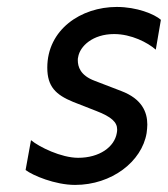

<svg xmlns="http://www.w3.org/2000/svg" viewBox="-20 -518 483 553"><path d="M316.4 -498C212.9 -498 116.2 -432.6 116.2 -323.2C116.2 -268.6 140.6 -245.1 190.4 -224.6L257.8 -198.2C300.8 -181.6 317.4 -166 317.4 -145.5C317.4 -142.6 317.4 -138.7 316.4 -134.8C309.6 -94.7 266.6 -63.5 205.1 -63.5C156.2 -63.5 92.8 -94.7 69.3 -114.3L53.7 -28.3C74.2 -12.7 138.7 14.6 196.3 14.6C301.8 14.6 388.7 -52.7 402.3 -134.8C403.3 -143.6 404.3 -151.4 404.3 -159.2C404.3 -195.3 388.7 -233.4 329.1 -255.9L252.9 -285.2C210.9 -300.8 204.1 -326.2 204.1 -344.7C204.1 -347.7 204.1 -350.6 205.1 -353.5C210 -384.8 247.1 -419.9 308.6 -419.9C358.4 -419.9 405.3 -395.5 428.7 -375L443.4 -460.9C424.8 -477.5 374 -498 316.4 -498Z"/></svg>

Font: Sen-gleads
Style: Italic
Weight: 400
Designer: Kosal Sen, Philatype
Foundry: Philatype
Version: Version 1.004; ttfautohint (v1.8.3)